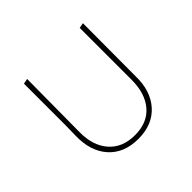

<svg xmlns="http://www.w3.org/2000/svg" viewBox="-118 -586 723 723"><g transform="rotate(-45 243.0 -225.0)"><path d="M83 -172 84 -229V-449L105 -453L103 -173Q102 -101 139 -58.5Q176 -16 243 -16Q309 -16 345 -58Q381 -100 381 -173V-449L402 -453L401 -172Q403 -93 360.5 -45Q318 3 242 3Q166 3 123.5 -44.5Q81 -92 83 -172Z"/></g></svg>

Font: Alegreya Sans Thin
Style: Regular
Weight: 100
Designer: Juan Pablo del Peral
Foundry: Huerta Tipografica
Version: Version 2.007